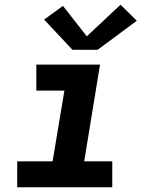

<svg xmlns="http://www.w3.org/2000/svg" viewBox="-20 -794 640 814"><path d="M53 0V-110H203L253 -410H134V-520H404L337 -110H456V0ZM394 -583H287L167 -711L247 -769L348 -640L491 -774L560 -706Z"/></svg>

Font: Iosevka SS04 XBd Ex Obl
Style: Regular
Weight: 800
Width: 7
Italic angle: -9°
Monospace: yes
Designer: Belleve Invis
Foundry: Belleve Invis
Version: Version 19.0.0; ttfautohint (v1.8.4)